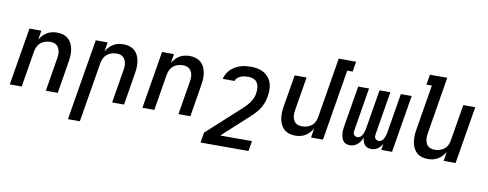

<svg xmlns="http://www.w3.org/2000/svg" viewBox="-74 -1116 4347 1711"><g transform="rotate(10 2100.0 -260.0)"><path d="M27 0 113 -520H221L207 -437Q219 -457 235.5 -475Q252 -493 273 -505.5Q294 -518 317 -523Q340 -528 362 -528Q391 -528 417.5 -520Q444 -512 464 -494.5Q484 -477 495.5 -452.5Q507 -428 511.5 -401Q516 -374 514.5 -345.5Q513 -317 508 -288L461 0H353L403 -303Q406 -319 406.5 -335Q407 -351 404 -366.5Q401 -382 394 -395.5Q387 -409 375.5 -418.5Q364 -428 349 -432Q334 -436 317 -436Q296 -436 273.5 -429.5Q251 -423 232.5 -408.5Q214 -394 203.5 -372.5Q193 -351 189 -329L135 0Z M591 215 713 -520H821L807 -437Q819 -457 835.5 -475Q852 -493 873 -505.5Q894 -518 917 -523Q940 -528 962 -528Q991 -528 1017.5 -520Q1044 -512 1064 -494.5Q1084 -477 1095.5 -452.5Q1107 -428 1111.5 -401Q1116 -374 1114.5 -345.5Q1113 -317 1108 -288L1061 0H953L1003 -303Q1006 -319 1006.5 -335Q1007 -351 1004 -366.5Q1001 -382 994 -395.5Q987 -409 975.5 -418.5Q964 -428 949 -432Q934 -436 917 -436Q896 -436 873.5 -429.5Q851 -423 832.5 -408.5Q814 -394 803.5 -372.5Q793 -351 789 -329L699 215Z M1227 0 1313 -520H1421L1407 -437Q1419 -457 1435.5 -475Q1452 -493 1473 -505.5Q1494 -518 1517 -523Q1540 -528 1562 -528Q1591 -528 1617.5 -520Q1644 -512 1664 -494.5Q1684 -477 1695.5 -452.5Q1707 -428 1711.5 -401Q1716 -374 1714.5 -345.5Q1713 -317 1708 -288L1661 0H1553L1603 -303Q1606 -319 1606.5 -335Q1607 -351 1604 -366.5Q1601 -382 1594 -395.5Q1587 -409 1575.5 -418.5Q1564 -428 1549 -432Q1534 -436 1517 -436Q1496 -436 1473.5 -429.5Q1451 -423 1432.5 -408.5Q1414 -394 1403.5 -372.5Q1393 -351 1389 -329L1335 0Z M2225 215H1791L1806 123L2092 -138H2093L2094 -139Q2113 -156 2130.5 -174Q2148 -192 2163.5 -212Q2179 -232 2189 -255Q2199 -278 2203 -301V-303Q2207 -328 2205 -352.5Q2203 -377 2191.5 -397Q2180 -417 2157.5 -426.5Q2135 -436 2110 -436Q2094 -436 2077 -434Q2060 -432 2043.5 -425.5Q2027 -419 2012.5 -407Q1998 -395 1994 -378H1887Q1892 -402 1905 -424.5Q1918 -447 1936 -465Q1954 -483 1976.5 -495.5Q1999 -508 2022.5 -515.5Q2046 -523 2070 -525.5Q2094 -528 2118 -528Q2149 -528 2179.5 -522Q2210 -516 2235 -501Q2260 -486 2278.5 -463Q2297 -440 2305.5 -411Q2314 -382 2314 -351Q2314 -320 2308 -288Q2303 -257 2290.5 -226Q2278 -195 2258 -167.5Q2238 -140 2213.5 -116Q2189 -92 2163 -69L1953 123H2240Z M2611 8Q2582 8 2555.5 0Q2529 -8 2509.5 -25.5Q2490 -43 2478.5 -67.5Q2467 -92 2462.5 -119Q2458 -146 2459 -174.5Q2460 -203 2465 -232L2513 -520H2621L2571 -217Q2568 -201 2567.5 -185Q2567 -169 2570 -153.5Q2573 -138 2579.5 -124.5Q2586 -111 2598 -101.5Q2610 -92 2625 -88Q2640 -84 2657 -84Q2678 -84 2700.5 -90.5Q2723 -97 2741.5 -111.5Q2760 -126 2770.5 -147.5Q2781 -169 2784 -191L2874 -735H3031L3016 -643H2967L2861 0H2753L2766 -83Q2754 -63 2737.5 -45Q2721 -27 2700 -14.5Q2679 -2 2656 3Q2633 8 2611 8Z M3105 8Q3087 8 3071 2Q3055 -4 3045 -16.5Q3035 -29 3030 -45Q3025 -61 3023 -78Q3021 -95 3022 -112.5Q3023 -130 3026 -148L3088 -520H3186L3122 -132Q3120 -121 3120 -111Q3120 -101 3125.5 -92.5Q3131 -84 3139.5 -79.5Q3148 -75 3158 -75Q3168 -75 3177.5 -79.5Q3187 -84 3193.5 -91.5Q3200 -99 3204.5 -108Q3209 -117 3212.5 -126.5Q3216 -136 3218 -145Q3220 -154 3222 -164L3281 -520H3379L3315 -132Q3313 -121 3313 -111Q3313 -101 3318.5 -92.5Q3324 -84 3332.5 -79.5Q3341 -75 3351 -75Q3361 -75 3370.5 -79.5Q3380 -84 3386.5 -91.5Q3393 -99 3397.5 -108Q3402 -117 3405.5 -126.5Q3409 -136 3411 -145Q3413 -154 3415 -164L3474 -520H3572L3486 0H3388L3397 -58Q3390 -44 3379.5 -31.5Q3369 -19 3356 -10Q3343 -1 3328 3.5Q3313 8 3298 8Q3280 8 3264 1.5Q3248 -5 3237.5 -18Q3227 -31 3222 -47Q3217 -63 3215 -81Q3208 -63 3198 -47Q3188 -31 3173.5 -18Q3159 -5 3140.5 1.5Q3122 8 3105 8Z M3811 8Q3782 8 3755.5 0Q3729 -8 3709.5 -25.5Q3690 -43 3678.5 -67.5Q3667 -92 3662.5 -119Q3658 -146 3659 -174.5Q3660 -203 3665 -232L3733 -643H3684L3699 -735H3856L3771 -217Q3768 -201 3767.5 -185Q3767 -169 3770 -153.5Q3773 -138 3779.5 -124.5Q3786 -111 3798 -101.5Q3810 -92 3825 -88Q3840 -84 3857 -84Q3878 -84 3900.5 -90.5Q3923 -97 3941.5 -111.5Q3960 -126 3970.5 -147.5Q3981 -169 3984 -191L4039 -520H4147L4061 0H3953L3966 -83Q3954 -63 3937.5 -45Q3921 -27 3900 -14.5Q3879 -2 3856 3Q3833 8 3811 8Z"/></g></svg>

Font: Iosevka Semibold Extended
Style: Italic
Weight: 600
Width: 7
Italic angle: -9°
Monospace: yes
Designer: Belleve Invis
Foundry: Belleve Invis
Version: Version 32.5.0; ttfautohint (v1.8.4)